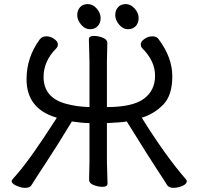

<svg xmlns="http://www.w3.org/2000/svg" viewBox="-20 -884 948 925"><path d="M815.9 21Q793.9 21 785.2 7.8Q775.4 -9.3 739.7 -62.7Q704.1 -116.2 590.8 -298.8Q561 -293.9 495.1 -291V-106L498 0Q498 16.1 473.1 16.1Q453.1 16.1 431.2 7.6Q409.2 -1 409.2 -18.1L411.1 -106.9V-291Q378.9 -291 326.2 -298.8Q261.2 -190.9 202.1 -101.1Q143.1 -11.2 135.5 2Q127.9 15.1 119.9 18.1Q111.8 21 98.1 21Q83 21 59.6 11Q36.1 1 36.1 -12.2Q36.1 -17.1 60.1 -43Q126 -117.2 253.9 -316.9Q107.9 -358.9 107.9 -502Q107.9 -607.9 171.9 -694.8Q183.1 -709 204.1 -709Q223.1 -709 241 -696.5Q258.8 -684.1 258.8 -670.9Q258.8 -658.7 251 -650.9Q189.9 -589.8 189.9 -513.2Q189.9 -413.1 298.8 -383.8Q350.6 -369.6 411.1 -368.2V-588.9L408.2 -694.8Q408.2 -710.9 433.1 -710.9Q453.1 -710.9 475.1 -702.4Q497.1 -693.8 497.1 -676.8L495.1 -587.9V-368.2Q619.1 -368.2 673.1 -408.2Q727.1 -448.2 727.1 -519Q727.1 -589.8 666 -650.9Q658.2 -658.7 658.2 -670.9Q658.2 -684.1 676 -696.5Q693.8 -709 714.8 -709Q735.8 -709 745.1 -693.8Q810.1 -606.9 810.1 -516.1Q810.1 -424.3 766.1 -379.6Q722.2 -335 663.1 -316.9Q776.9 -133.8 875 -21Q879.9 -16.1 879.9 -11.2Q879.9 2.9 857.9 12Q835.9 21 815.9 21ZM450.9 -758.3Q437 -743.2 413.1 -743.2Q389.2 -743.2 370.6 -765.6Q352.1 -788.1 352.1 -811Q352.1 -834 365.5 -849.1Q378.9 -864.3 403.1 -864.3Q427.2 -864.3 446 -842.8Q464.8 -821.3 464.8 -797.4Q464.8 -773.4 450.9 -758.3ZM634 -758.3Q620.1 -743.2 596.2 -743.2Q572.3 -743.2 553.7 -765.6Q535.2 -788.1 535.2 -811Q535.2 -834 548.6 -849.1Q562 -864.3 585.9 -864.3Q609.9 -864.3 628.9 -842.8Q647.9 -821.3 647.9 -797.4Q647.9 -773.4 634 -758.3Z"/></svg>

Font: LXGW WenKai Screen R
Style: Regular
Weight: 400
Designer: Fontworks Inc.
Version: Version 1.235;May 31, 2022